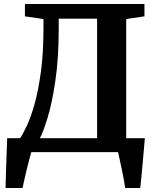

<svg xmlns="http://www.w3.org/2000/svg" viewBox="-20 -763 788 963"><path d="M8 180Q8.5 150 9.8 108.2Q11 66.5 12.8 20Q14.5 -26.5 16 -70H80.5L81 -70.5Q94.5 -89.5 114.2 -131.2Q134 -173 153 -240Q172 -307 185 -401.5Q198 -496 198 -620V-667.5L105 -681V-743H704.5V-681L613 -667.5V-70.5L614.5 -70H706.5Q705 -50.5 702 -16.5Q699 17.5 695.5 56.2Q692 95 688.8 128.5Q685.5 162 683.5 180H608Q606 163.5 601.2 138.2Q596.5 113 590.8 86Q585 59 580 35.8Q575 12.5 572 0H137Q132.5 14 125.8 40Q119 66 112.2 94.8Q105.5 123.5 100.2 147Q95 170.5 93 180ZM180 -70H467V-669.5H274.5V-614Q274 -465.5 257.2 -354.5Q240.5 -243.5 218.5 -171.8Q196.5 -100 180 -70Z"/></svg>

Font: Merriweather
Style: Bold
Weight: 700
Designer: Eben Sorkin
Foundry: Eben Sorkin
Version: Version 2.100; ttfautohint (v1.7.19-72a1) -l 8 -r 50 -G 200 